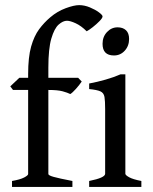

<svg xmlns="http://www.w3.org/2000/svg" viewBox="-20 -736 602 756"><path d="M383.8 -671.4Q383.8 -665 371.8 -652.8Q359.9 -640.6 345 -628.9Q330.1 -617.2 321.3 -612.8Q299.8 -634.3 278.1 -644.3Q256.3 -654.3 243.7 -654.3Q228 -654.3 210.9 -639.2Q193.8 -624 182.1 -584.2Q170.4 -544.4 170.4 -469.2V-429.7H287.6L301.8 -415Q293 -401.9 279.1 -386.2Q265.1 -370.6 256.8 -365.7Q246.1 -371.1 226.6 -376.5Q207 -381.8 170.4 -381.8V-50.8Q170.4 -45.4 190.9 -39.6Q211.4 -33.7 265.1 -23.4V0H27.3V-23.4Q59.1 -28.8 75 -37.1Q90.8 -45.4 90.8 -50.8V-381.8H31.2L20.5 -396L56.2 -429.7H90.8V-443.8Q90.8 -510.7 102.5 -552.5Q114.3 -594.2 134 -620.8Q153.8 -647.5 178.2 -668Q205.6 -691.4 238.5 -703.6Q271.5 -715.8 291.5 -715.8Q312.5 -715.8 333.7 -707Q355 -698.2 369.4 -687.5Q383.8 -676.8 383.8 -671.4ZM488.3 -582.5Q488.3 -555.2 471.2 -536.4Q454.1 -517.6 428.7 -517.6Q383.8 -517.6 383.8 -563.5Q383.8 -591.3 401.4 -609.9Q418.9 -628.4 442.9 -628.4Q463.9 -628.4 476.1 -616.9Q488.3 -605.5 488.3 -582.5ZM331.1 0V-23.4Q394 -36.1 394 -51.8V-306.6Q394 -338.4 391.4 -354.2Q388.7 -370.1 375.5 -376.2Q362.3 -382.3 331.1 -385.3V-407.2Q362.8 -413.1 396 -422.6Q429.2 -432.1 454.6 -443.4H473.6V-51.8Q473.6 -46.4 488.5 -38.1Q503.4 -29.8 536.6 -23.4V0Z"/></svg>

Font: Namdhinggo
Style: Regular
Weight: 400
Designer: Victor Gaultney
Foundry: SIL International
Version: Version 3.001